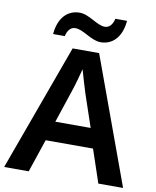

<svg xmlns="http://www.w3.org/2000/svg" viewBox="-98 -996 869 1070"><g transform="rotate(10 336.5 -460.5)"><path d="M140 -777H206C214 -813 233 -831 257 -831C303 -831 354 -778 408 -778C474 -778 525 -826 533 -921H467C459 -885 440 -867 416 -867C371 -867 321 -920 266 -920C199 -920 148 -872 140 -777ZM533 0H673L411 -717H261L0 0H139L202 -187H470ZM375 -481 437 -298H237L298 -481C306 -503 326 -572 336 -612C345 -577 367 -508 375 -481Z"/></g></svg>

Font: Noto Kufi Arabic SemiBold
Style: Regular
Weight: 600
Designer: Monotype Design Team, David Williams, Khaled Hosny
Foundry: Google LLC
Version: Version 2.109